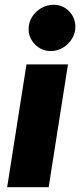

<svg xmlns="http://www.w3.org/2000/svg" viewBox="-20 -785 336 805"><path d="M10 0 91 -515H265L184 0ZM193 -571Q154 -571 127 -598.5Q100 -626 100 -663Q100 -691 114.5 -714Q129 -737 153 -751Q177 -765 204 -765Q243 -765 269.5 -738Q296 -711 296 -672Q296 -645 281.5 -622Q267 -599 244 -585Q221 -571 193 -571Z"/></svg>

Font: MuseoModerno ExtraBold
Style: Italic
Weight: 800
Italic angle: -9°
Designer: Pablo Cosgaya, Héctor Gatti, Marcela Romero, and the Authors of The MuseoModerno Project.
Foundry: Omnibus-Type Team
Version: Version 1.003